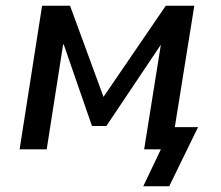

<svg xmlns="http://www.w3.org/2000/svg" viewBox="-20 -518 766 666"><path d="M477 128 538 0H480L493 -77H667L567 128ZM48 0 126 -498H223L339 -182L555 -498H654L574 0H480L538 -363L349 -81H299L201 -364H199L142 0Z"/></svg>

Font: Nunito Sans 7pt SemiCondensed SemiBold
Style: Italic
Weight: 600
Width: 4
Italic angle: -9°
Designer: Vernon Adams
Foundry: Vernon Adams
Version: Version 3.101;gftools[0.9.27]